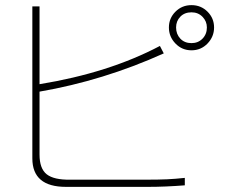

<svg xmlns="http://www.w3.org/2000/svg" viewBox="-20 -701 960 748"><path d="M726 -505Q689 -505 663.5 -531.5Q638 -558 638 -594Q638 -630 663.5 -655.5Q689 -681 726 -681Q763 -681 788.5 -655.5Q814 -630 814 -594Q814 -558 788.5 -531.5Q763 -505 726 -505ZM134 -373Q404 -417 603 -522L618 -493Q383 -387 134 -344V-99Q134 -44 162 -22Q190 0 254 -1H545Q599 -1 631 -2.5Q663 -4 700 -8V21Q624 27 557 27H237Q106 27 106 -84V-676H134ZM726 -653Q699 -653 682.5 -636Q666 -619 666 -594Q666 -568 682.5 -550.5Q699 -533 726 -533Q752 -533 769 -550.5Q786 -568 786 -594Q786 -618 769 -635.5Q752 -653 726 -653Z"/></svg>

Font: LINE Seed Sans KR Thin
Style: Regular
Weight: 250
Designer: LINE BX Design & Sandoll Inc & Dalton Maag Ltd
Foundry: Sandoll Inc.
Version: Version 1.000